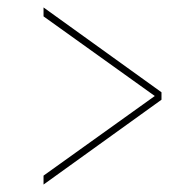

<svg xmlns="http://www.w3.org/2000/svg" viewBox="-20 -615 465 516"><path d="M97 -119V-143L396 -357L97 -571V-595L414 -367V-347Z"/></svg>

Font: Noto Serif Display ExtraCondensed Light
Style: Italic
Weight: 300
Width: 2
Italic angle: -12°
Designer: Monotype Design Team
Foundry: Monotype Imaging Inc.
Version: Version 2.009